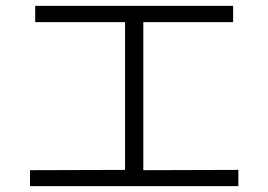

<svg xmlns="http://www.w3.org/2000/svg" viewBox="-20 -678 904 647"><path d="M81.1 -104.5 401.4 -105.5V-603.5H98.6V-658.2H765.6V-603.5H462.9V-104.5L783.2 -105.5V-50.8H81.1Z"/></svg>

Font: Pretendard GOV Light
Style: Regular
Weight: 300
Designer: Base glyphs from Inter by Rasmus Andersson; Hangeul glyphs from Noto Sans CJK(Source Han Sans) by Jang Soo-young and Kan
Foundry: Kil Hyung-jin
Version: Version 1.309